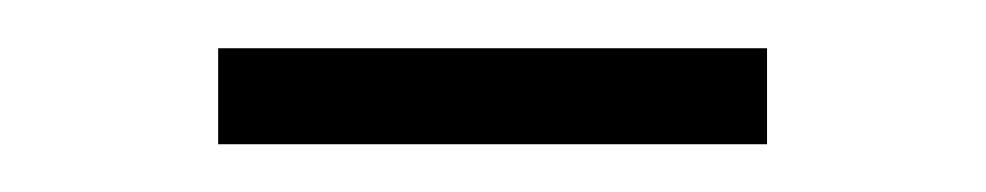

<svg xmlns="http://www.w3.org/2000/svg" viewBox="-20 -698 411 80"><path d="M70.9 -677.9H299.6V-637.9H70.9Z"/></svg>

Font: Big Shoulders Thin
Style: Regular
Weight: 100
Designer: Patric King
Foundry: XO Type Co
Version: Version 2.002